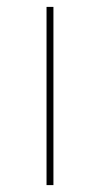

<svg xmlns="http://www.w3.org/2000/svg" viewBox="-20 -537 290 557"><path d="M115 0V-517H135V0Z"/></svg>

Font: Montserrat Thin Thin
Style: Regular
Weight: 250
Version: Version 9.000